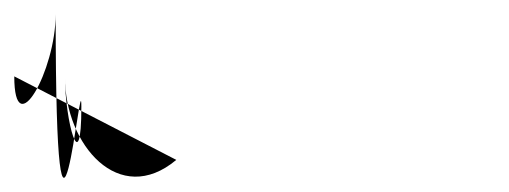

<svg xmlns="http://www.w3.org/2000/svg" viewBox="-247 -224 713 269"><path d="M0 0C-80 67 -156 -21 -156 -116C-156 -55 -133 31 -133 -75C-133 -141 -169 264 -169 -204C-169 -125 -227 -21 -227 -117Z"/></svg>

Font: Proton
Style: SeBd
Weight: 500
Version: Version 1.017